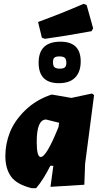

<svg xmlns="http://www.w3.org/2000/svg" viewBox="-20 -973 528 1004"><path d="M417 -953 433 -947 467 -825 459 -810Q317 -784 215 -770L199 -776L179 -858Q305 -904 417 -953ZM296 -755Q402 -755 402 -652Q402 -597 373 -567.5Q344 -538 288 -538Q182 -538 182 -645Q182 -755 296 -755ZM291 -678Q272 -678 264.5 -671.5Q257 -665 257 -648Q257 -629 265 -621.5Q273 -614 293 -614Q312 -614 319.5 -621Q327 -628 327 -645Q327 -663 319 -670.5Q311 -678 291 -678ZM248 -478H255L353 -461L461 -484L472 -476L425 -116L421 -7L244 4L259 -106H243Q208 -35 169 11H146Q68 -8 38 -49.5Q8 -91 8 -157Q8 -221 32 -281.5Q56 -342 112 -396.5Q168 -451 248 -478ZM172 -231Q172 -152 193 -152Q223 -152 286 -309L289 -331L221 -348Q172 -348 172 -231Z"/></svg>

Font: Alegreya Sans Black
Style: Italic
Weight: 900
Italic angle: -7°
Designer: Juan Pablo del Peral
Foundry: Huerta Tipografica
Version: Version 2.007